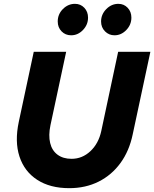

<svg xmlns="http://www.w3.org/2000/svg" viewBox="-20 -970 804 1001"><path d="M341 11Q241 11 174 -32.5Q107 -76 81.5 -154Q56 -232 78 -335L156 -700H325L243 -317Q232 -264 241.5 -224.5Q251 -185 280 -163.5Q309 -142 353 -142Q409 -142 451.5 -182Q494 -222 508 -287L596 -700H764L672 -270Q654 -183 608 -120Q562 -57 494 -23Q426 11 341 11ZM351 -786Q321 -786 301 -806.5Q281 -827 281 -858Q281 -896 308 -923Q335 -950 371 -950Q400 -950 419.5 -929.5Q439 -909 439 -878Q439 -841 412.5 -813.5Q386 -786 351 -786ZM577 -786Q548 -786 527.5 -806.5Q507 -827 507 -858Q507 -895 534 -922.5Q561 -950 597 -950Q626 -950 645.5 -929.5Q665 -909 665 -878Q665 -841 638.5 -813.5Q612 -786 577 -786Z"/></svg>

Font: Red Hat Text
Style: Italic
Weight: 300
Italic angle: -12°
Designer: Pentagram, MCKL
Foundry: Pentagram, MCKL
Version: Version 1.023